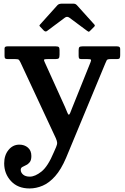

<svg xmlns="http://www.w3.org/2000/svg" viewBox="-20 -775 687 1056"><path d="M3 123.5Q3 79 26.8 49.8Q50.5 20.5 86.5 20.5Q114.5 20.5 133.5 36.8Q152.5 53 152.5 83Q152.5 105.5 143.8 116.8Q135 128 123.2 133.2Q111.5 138.5 102.8 143.5Q94 148.5 94 159Q94 174 107 185.2Q120 196.5 144 196.5Q173 196.5 208.2 168.5Q243.5 140.5 276.5 61.5L288.5 34Q295 19 294.2 9.5Q293.5 0 287 -15L93 -431Q87.5 -442.5 83.5 -446.2Q79.5 -450 64.5 -450H24Q13 -450 9 -453.2Q5 -456.5 5 -467V-508.5Q5 -520 20 -520H287.5Q299.5 -520 303.5 -515.8Q307.5 -511.5 307.5 -498.5V-474Q307.5 -459 303.2 -454.5Q299 -450 284.5 -450H242.5Q226.5 -450 223.2 -447.8Q220 -445.5 225 -435L338 -185.5Q346 -168 350.2 -156.2Q354.5 -144.5 358.5 -144.5Q362.5 -144.5 366.5 -155Q370.5 -165.5 377.5 -183L478 -433Q482.5 -444 479.8 -447Q477 -450 461 -450H429Q418 -450 415.2 -454Q412.5 -458 412.5 -468V-498.5Q412.5 -511.5 416.5 -515.8Q420.5 -520 433 -520H624Q641 -520 641 -506.5V-471.5Q641 -460.5 638.2 -455.2Q635.5 -450 624 -450H588Q570.5 -450 567.2 -444Q564 -438 559 -426L343.5 93Q316 157.5 283.2 194.2Q250.5 231 214.8 246.2Q179 261.5 142.5 261.5Q78 261.5 40.5 221Q3 180.5 3 123.5ZM220.5 -607.5 202.5 -626.5Q197 -632 196.8 -634Q196.5 -636 202 -642L296 -746.5Q303.5 -755 322.5 -755H380Q390 -755 394.2 -753Q398.5 -751 403 -746.5L499 -640Q504.5 -634.5 498 -628L475.5 -605.5Q470 -600 468 -600.2Q466 -600.5 459.5 -605L362 -677.5Q349 -687 337 -678L238.5 -604.5Q230 -598 220.5 -607.5Z"/></svg>

Font: Besley SemiBold
Style: Regular
Weight: 600
Designer: Owen Earl
Foundry: indestructible type*
Version: Version 2.001; ttfautohint (v1.8.3)